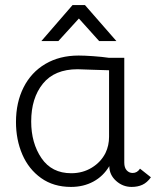

<svg xmlns="http://www.w3.org/2000/svg" viewBox="-20 -727 628 757"><path d="M43 -246Q43 -323 73 -382.5Q103 -442 159 -475Q215 -508 290 -508Q313 -508 348 -505.5Q383 -503 410 -499H470V-86Q470 -66 479.5 -55.5Q489 -45 503 -45Q521 -45 532 -62L575 -28Q560 -7 541.5 1.5Q523 10 499 10Q464 10 437.5 -14Q411 -38 411 -72Q387 -32 348 -11Q309 10 260 10Q191 10 142 -25Q93 -60 68 -118Q43 -176 43 -246ZM396 -124Q410 -153 410 -188V-450L344 -452L286 -454Q195 -454 149 -397Q103 -340 103 -248Q103 -163 143.5 -103.5Q184 -44 261 -44Q306 -44 342 -66Q378 -88 396 -124ZM266 -707H315L439 -565H371L291 -654L210 -565H143Z"/></svg>

Font: Bellota
Style: Regular
Weight: 400
Designer: Kemie Guaida
Foundry: Kemie Guaida
Version: Version 4.001